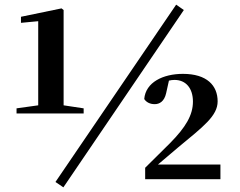

<svg xmlns="http://www.w3.org/2000/svg" viewBox="-20 -769 1029 824"><path d="M339 -282V-304L253 -317V-726L244 -733L70 -697V-671L144 -678V-317L51 -304V-282ZM736 -749 218 12 252 35 769 -726ZM658 -63 744 -136C854 -227 914 -272 914 -334C914 -402 868 -452 765 -452C680 -452 605 -416 599 -344C608 -330 624 -322 644 -322C664 -322 685 -333 693 -369L705 -423C713 -425 721 -426 729 -426C778 -426 808 -390 808 -333C808 -275 777 -223 710 -155L603 -49V0H926V-63Z"/></svg>

Font: Noto Serif KR Black
Style: Regular
Weight: 900
Version: Version 1.001;PS 1.001;hotconv 16.6.54;makeotf.lib2.5.65590